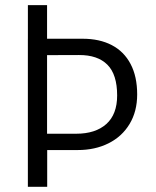

<svg xmlns="http://www.w3.org/2000/svg" viewBox="-20 -720 602 740"><path d="M87.4 -570.7H298.7Q363.7 -570.7 410.8 -546.1Q458 -521.5 483.3 -473.3Q508.7 -425.2 508.7 -356Q508.7 -290.6 479.4 -242.1Q450.2 -193.6 398.3 -167.7Q346.4 -141.7 279.7 -141.7H161.9V0H87.4ZM273.8 -204.6Q347.8 -204.6 389.7 -241.9Q431.5 -279.2 431.5 -352.1Q431.5 -432.9 393.9 -470.6Q356.2 -508.3 284.5 -507.9L161.4 -507.5V-204.6ZM87.5 -700.2H161.4V-448.5H87.5Z"/></svg>

Font: DavidDev Light
Style: Regular
Weight: 300
Designer: David.dev
Foundry: David.dev
Version: Version 1.001;FEAKit 1.0